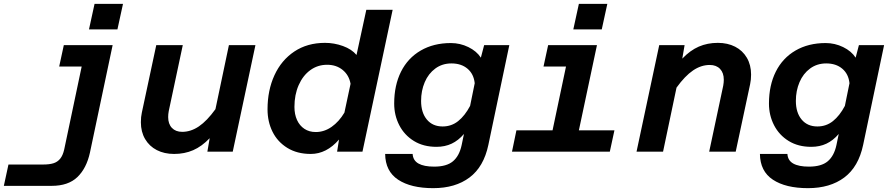

<svg xmlns="http://www.w3.org/2000/svg" viewBox="-47 -789 4622 999"><path d="M222 178H-27L-3 67H178Q210 67 231 60.5Q252 54 266 37Q280 20 287 -11L378 -443H261L285 -554H539L421 5Q403 87 355.5 132.5Q308 178 222 178ZM445 -769H593L564 -636H416Z M828 -180Q828 -144 847.5 -123.5Q867 -103 901 -103Q946 -103 988 -131.5Q1030 -160 1074 -221L1144 -554H1282L1164 0H1032L1044 -70Q1003 -27 958 -7.5Q913 12 859 12Q808 12 769 -8Q730 -28 708 -65.5Q686 -103 686 -153Q686 -181 691 -203L766 -554H904L831 -211Q828 -195 828 -180Z M1808 -503 1859 -738H1996L1839 0H1707L1717 -63Q1652 12 1570 12Q1499 12 1448 -19.5Q1397 -51 1371 -103.5Q1345 -156 1345 -220Q1345 -319 1381 -397.5Q1417 -476 1484.5 -521Q1552 -566 1644 -566Q1692 -566 1737.5 -549.5Q1783 -533 1808 -503ZM1596 -102Q1640 -102 1678.5 -129Q1717 -156 1745 -203L1777 -353Q1769 -398 1736 -425Q1703 -452 1655 -452Q1606 -452 1567.5 -424Q1529 -396 1507 -346Q1485 -296 1485 -233Q1485 -194 1498.5 -164.5Q1512 -135 1537 -118.5Q1562 -102 1596 -102Z M2472 -554H2603L2494 -35Q2470 79 2396 134.5Q2322 190 2207 190Q2091 190 2024.5 146Q1958 102 1957 12H2100Q2102 46 2130.5 62Q2159 78 2212 78Q2277 78 2310 50Q2343 22 2355 -34L2367 -92Q2338 -58 2303 -41.5Q2268 -25 2224 -25Q2156 -25 2106.5 -55.5Q2057 -86 2030.5 -137.5Q2004 -189 2004 -250Q2004 -345 2039.5 -416Q2075 -487 2142 -526Q2209 -565 2299 -565Q2347 -565 2390 -544Q2433 -523 2455 -489ZM2256 -131Q2302 -131 2337 -159Q2372 -187 2399 -238L2423 -356Q2418 -404 2385.5 -431.5Q2353 -459 2302 -459Q2254 -459 2218 -432.5Q2182 -406 2163 -361.5Q2144 -317 2144 -264Q2144 -203 2174 -167Q2204 -131 2256 -131Z M2640 -111H2828L2898 -443H2781L2805 -554H3059L2965 -111H3150L3126 0H2617ZM2965 -769H3113L3084 -636H2936Z M3719 -374Q3719 -410 3699.5 -430.5Q3680 -451 3646 -451Q3601 -451 3559 -422.5Q3517 -394 3473 -333L3403 0H3265L3383 -554H3515L3503 -484Q3544 -527 3589 -546.5Q3634 -566 3688 -566Q3739 -566 3778 -546Q3817 -526 3839 -488.5Q3861 -451 3861 -401Q3861 -374 3856 -351L3781 0H3643L3716 -343Q3719 -360 3719 -374Z M4422 -554H4553L4444 -35Q4420 79 4346 134.5Q4272 190 4157 190Q4041 190 3974.5 146Q3908 102 3907 12H4050Q4052 46 4080.5 62Q4109 78 4162 78Q4227 78 4260 50Q4293 22 4305 -34L4317 -92Q4288 -58 4253 -41.5Q4218 -25 4174 -25Q4106 -25 4056.5 -55.5Q4007 -86 3980.5 -137.5Q3954 -189 3954 -250Q3954 -345 3989.5 -416Q4025 -487 4092 -526Q4159 -565 4249 -565Q4297 -565 4340 -544Q4383 -523 4405 -489ZM4206 -131Q4252 -131 4287 -159Q4322 -187 4349 -238L4373 -356Q4368 -404 4335.5 -431.5Q4303 -459 4252 -459Q4204 -459 4168 -432.5Q4132 -406 4113 -361.5Q4094 -317 4094 -264Q4094 -203 4124 -167Q4154 -131 4206 -131Z"/></svg>

Font: Azeret Mono SemiBold
Style: Italic
Weight: 600
Italic angle: -12°
Designer: Martin Vácha
Foundry: Displaay
Version: Version 1.000; Glyphs 3.0.3, build 3074